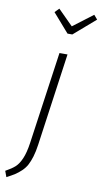

<svg xmlns="http://www.w3.org/2000/svg" viewBox="-160 -809 561 1055"><g transform="rotate(10 120.5 -281.0)"><path d="M276.9 -762.2 296.9 -738.8 176.8 -634.8H149.9L59.1 -738.8L82 -762.2L166 -678.2ZM-43.9 200.2 -56.2 167Q-21.5 147.9 -3.2 131.1Q15.1 114.3 29.5 81.1Q43.9 47.9 51.8 -6.8L125 -522H169.9L97.2 -4.9Q91.8 33.7 83 62.5Q74.2 91.3 63.5 111.1Q52.7 130.9 35.2 147.5Q17.6 164.1 0.5 175Q-16.6 186 -43.9 200.2Z"/></g></svg>

Font: Fira Sans Compressed ExtraLight
Style: Italic
Weight: 250
Width: 3
Italic angle: -8°
Designer: Carrois Corporate & Edenspiekermann AG
Foundry: Carrois Corporate GbR & Edenspiekermann AG
Version: Version 4.203;PS 004.203;hotconv 1.0.88;makeotf.lib2.5.64775